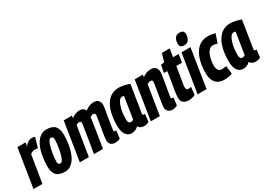

<svg xmlns="http://www.w3.org/2000/svg" viewBox="-15 -1554 3257 2352"><g transform="rotate(-30 1614.0 -378.0)"><path d="M190 -544 182 -497Q211 -527 234.5 -540.5Q258 -554 280 -554Q292 -554 303 -552Q314 -550 326 -545L285 -405Q274 -408 263 -409.5Q252 -411 244 -411Q228 -411 212 -405Q196 -399 177 -384L115 0H-11L75 -544Z M430 10Q349 10 311.5 -30Q274 -70 274 -153Q274 -222 285.5 -293Q297 -364 322.5 -423Q348 -482 389 -518Q430 -554 489 -554Q570 -554 607 -514.5Q644 -475 644 -391Q644 -321 632.5 -250.5Q621 -180 595.5 -121Q570 -62 529 -26Q488 10 430 10ZM434 -107Q450 -107 463.5 -130Q477 -153 487.5 -188.5Q498 -224 505 -263.5Q512 -303 515.5 -338Q519 -373 519 -392Q519 -419 509.5 -428.5Q500 -438 484 -438Q468 -438 454.5 -415Q441 -392 430.5 -356Q420 -320 413 -280.5Q406 -241 402.5 -207Q399 -173 399 -154Q399 -126 408.5 -116.5Q418 -107 434 -107Z M1142 10Q1103 10 1080.5 -11.5Q1058 -33 1058 -72Q1058 -84 1063 -119Q1068 -154 1075.5 -199Q1083 -244 1090.5 -288Q1098 -332 1103 -363.5Q1108 -395 1108 -402Q1108 -414 1102 -422Q1096 -430 1081 -430Q1059 -430 1035 -414Q1035 -409 1034.5 -402.5Q1034 -396 1033 -391Q1028 -356 1020 -304.5Q1012 -253 1003 -196Q994 -139 985.5 -87Q977 -35 971 0H844Q850 -36 858.5 -86Q867 -136 875.5 -189Q884 -242 891.5 -289Q899 -336 903.5 -367Q908 -398 908 -402Q908 -415 902 -423Q896 -431 882 -431Q861 -431 838 -415L772 0H644L730 -544H846L841 -510Q873 -534 901.5 -544Q930 -554 957 -554Q1016 -554 1034 -506Q1068 -533 1098 -543.5Q1128 -554 1155 -554Q1201 -554 1222.5 -529Q1244 -504 1244 -466Q1244 -457 1239 -423.5Q1234 -390 1226 -345Q1218 -300 1210.5 -255Q1203 -210 1198 -176.5Q1193 -143 1193 -135Q1193 -115 1210 -115Q1213 -115 1217 -115.5Q1221 -116 1226 -118L1213 -9Q1200 0 1180 5Q1160 10 1142 10Z M1548 10Q1495 10 1472 -32Q1452 -11 1428 -0.5Q1404 10 1375 10Q1323 10 1293 -33Q1263 -76 1263 -156Q1263 -348 1329 -451Q1395 -554 1507 -554Q1549 -554 1589.5 -544.5Q1630 -535 1661 -523Q1644 -416 1633 -346Q1622 -276 1615.5 -234Q1609 -192 1605.5 -171Q1602 -150 1601 -142.5Q1600 -135 1600 -133Q1600 -114 1616 -114Q1624 -114 1632 -117L1620 -9Q1592 10 1548 10ZM1471 -126 1519 -433Q1508 -438 1492 -438Q1466 -438 1444.5 -403Q1423 -368 1409.5 -308.5Q1396 -249 1396 -175Q1396 -144 1406 -129Q1416 -114 1432 -114Q1452 -114 1471 -126Z M1734 -544H1850L1844 -510Q1875 -534 1905.5 -544Q1936 -554 1965 -554Q2009 -554 2031.5 -529.5Q2054 -505 2054 -462Q2054 -454 2050.5 -428.5Q2047 -403 2041 -367Q2035 -331 2028.5 -292Q2022 -253 2016 -218Q2010 -183 2006 -159Q2002 -135 2002 -131Q2002 -115 2019 -115Q2022 -115 2026 -115.5Q2030 -116 2035 -118L2022 -9Q2009 0 1989.5 5Q1970 10 1952 10Q1913 10 1891 -12.5Q1869 -35 1869 -67Q1869 -81 1874 -116.5Q1879 -152 1886.5 -197Q1894 -242 1901 -286Q1908 -330 1913.5 -362Q1919 -394 1919 -402Q1919 -415 1912.5 -423Q1906 -431 1890 -431Q1879 -431 1866.5 -426Q1854 -421 1842 -414L1776 0H1648Z M2286 -120 2274 -11Q2231 10 2178 10Q2139 10 2109.5 -10.5Q2080 -31 2080 -87Q2080 -103 2082.5 -126Q2085 -149 2088 -169L2131 -432H2084L2103 -537L2150 -544L2185 -658H2295L2277 -544H2357L2338 -431H2258L2217 -183Q2216 -175 2215.5 -167.5Q2215 -160 2215 -154Q2215 -135 2223 -124.5Q2231 -114 2251 -114Q2259 -114 2267 -115.5Q2275 -117 2286 -120Z M2496 -766Q2557 -766 2557 -708Q2556 -665 2535.5 -633Q2515 -601 2468 -601Q2407 -601 2408 -660Q2408 -702 2428 -734Q2448 -766 2496 -766ZM2310 0 2396 -544H2523L2437 0Z M2685 10Q2607 10 2565.5 -38Q2524 -86 2524 -172Q2524 -283 2551.5 -369Q2579 -455 2633.5 -504.5Q2688 -554 2771 -554Q2831 -554 2875 -538L2833 -416Q2815 -422 2800 -424.5Q2785 -427 2768 -427Q2734 -427 2709 -395Q2684 -363 2670.5 -312.5Q2657 -262 2657 -205Q2657 -165 2673 -141Q2689 -117 2721 -117Q2753 -117 2786 -124L2799 -10Q2776 -1 2744.5 4.5Q2713 10 2685 10Z M3126 10Q3073 10 3050 -32Q3030 -11 3006 -0.5Q2982 10 2953 10Q2901 10 2871 -33Q2841 -76 2841 -156Q2841 -348 2907 -451Q2973 -554 3085 -554Q3127 -554 3167.5 -544.5Q3208 -535 3239 -523Q3222 -416 3211 -346Q3200 -276 3193.5 -234Q3187 -192 3183.5 -171Q3180 -150 3179 -142.5Q3178 -135 3178 -133Q3178 -114 3194 -114Q3202 -114 3210 -117L3198 -9Q3170 10 3126 10ZM3049 -126 3097 -433Q3086 -438 3070 -438Q3044 -438 3022.5 -403Q3001 -368 2987.5 -308.5Q2974 -249 2974 -175Q2974 -144 2984 -129Q2994 -114 3010 -114Q3030 -114 3049 -126Z"/></g></svg>

Font: Georama Condensed
Style: Bold Italic
Weight: 700
Width: 3
Italic angle: -9°
Designer: Jean-Baptiste Levee
Foundry: Production Type
Version: Version 1.000